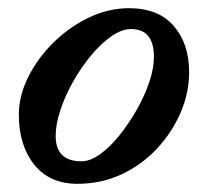

<svg xmlns="http://www.w3.org/2000/svg" viewBox="-20 -436 492 469"><path d="M169 13Q101 13 63.5 -34Q26 -81 26 -156Q26 -202 49 -248Q72 -294 110.5 -332Q149 -370 197 -393Q245 -416 295 -416Q367 -416 404.5 -372.5Q442 -329 442 -260Q442 -209 421 -160.5Q400 -112 363 -72.5Q326 -33 276.5 -10Q227 13 169 13ZM179 -42Q200 -42 224 -59Q248 -76 271 -104.5Q294 -133 313.5 -167Q333 -201 344.5 -235Q356 -269 356 -297Q356 -365 300 -365Q277 -365 251.5 -347Q226 -329 202 -300Q178 -271 158.5 -236.5Q139 -202 127.5 -167Q116 -132 116 -104Q116 -42 179 -42Z"/></svg>

Font: Junicode SmExp
Style: Bold Italic
Weight: 700
Width: 6
Italic angle: -11°
Designer: Peter S. Baker
Version: Version 2.205; ttfautohint (v1.8.4)